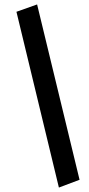

<svg xmlns="http://www.w3.org/2000/svg" viewBox="-20 -776 400 864"><path d="M245 68 54 -723 147 -756 338 33Z"/></svg>

Font: Nunito Sans 10pt Expanded SemiBold
Style: Italic
Weight: 600
Width: 7
Italic angle: -9°
Designer: Vernon Adams
Foundry: Vernon Adams
Version: Version 3.101;gftools[0.9.27]